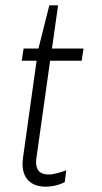

<svg xmlns="http://www.w3.org/2000/svg" viewBox="-20 -694 384 724"><path d="M224 -7 230 -52C213 -45 181 -36 166 -36C141 -36 116 -42 116 -84C116 -90 117 -96 118 -103L169 -465H288L295 -511H176L199 -674H166L125 -511H69L62 -465H118L67 -101C66 -92 65 -84 65 -76C65 -17 101 10 153 10C178 10 205 3 224 -7Z"/></svg>

Font: Chivo Light
Style: Italic
Weight: 300
Italic angle: -8°
Designer: Hector Gatti
Foundry: Omnibus-Type
Version: Version 1.003;PS 001.003;hotconv 1.0.70;makeotf.lib2.5.58329